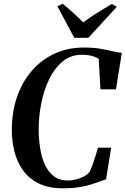

<svg xmlns="http://www.w3.org/2000/svg" viewBox="-20 -1009 678 1038"><path d="M320.5 9Q242 9 188.8 -17.5Q135.5 -44 103.8 -89Q72 -134 58 -190Q44 -246 44 -304.5Q43.5 -400.5 71 -482Q98.5 -563.5 150 -624Q201.5 -684.5 273.2 -718.2Q345 -752 433.5 -752Q485 -752 522.8 -745.5Q560.5 -739 588.8 -732Q617 -725 638.5 -723.5L607 -526H523L513.5 -691Q504.5 -697 491.5 -702Q478.5 -707 461.5 -710Q444.5 -713 422 -713Q363 -713 319 -677Q275 -641 246 -581.2Q217 -521.5 202.8 -448.5Q188.5 -375.5 189 -301.5Q190 -251.5 197.8 -203.8Q205.5 -156 223.5 -117.5Q241.5 -79 271.5 -56Q301.5 -33 346.5 -33Q365.5 -33 389 -38.5Q412.5 -44 433.5 -55Q454.5 -66 466 -83Q471 -93 477 -109Q483 -125 489 -143.2Q495 -161.5 500.5 -179.2Q506 -197 509.5 -210.5H581L553.5 -40Q538.5 -35.5 518 -27.5Q497.5 -19.5 470 -11Q442.5 -2.5 405.5 3.2Q368.5 9 320.5 9ZM381.5 -804.5 290.5 -975 319 -989Q348 -965 376 -939.5Q404 -914 430 -888Q465 -914.5 504.8 -939.2Q544.5 -964 585 -988L611.5 -972L457.5 -804.5Z"/></svg>

Font: Merriweather 96pt SemiBold
Style: Italic
Weight: 600
Italic angle: -7.8°
Version: Version 2.101